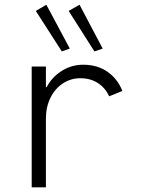

<svg xmlns="http://www.w3.org/2000/svg" viewBox="-20 -799 602 819"><path d="M115.2 -515.1H175.8V-427.2H179.2Q200.2 -468.8 242.2 -495.8Q284.2 -522.9 335 -522.9Q395.5 -522.9 438.7 -492.7Q481.9 -462.4 502 -411.1L445.8 -388.2Q429.7 -423.3 398.2 -444.3Q366.7 -465.3 322.3 -465.3Q282.2 -465.3 248.5 -443.4Q214.8 -421.4 195.3 -382.1Q175.8 -342.8 175.8 -293V0H115.2ZM272.9 -752.4 319.3 -778.8 418 -591.8 382.8 -579.6ZM132.8 -752.4 177.7 -778.8 277.8 -591.8 243.7 -579.6Z"/></svg>

Font: Reddit Mono Light
Style: Regular
Weight: 300
Monospace: yes
Designer: Stephen Hutchings
Foundry: Reddit
Version: Version 1.011